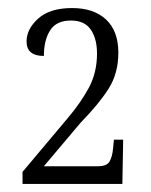

<svg xmlns="http://www.w3.org/2000/svg" viewBox="-20 -844 376 477"><path d="M36 -387V-417L147 -549Q181 -589 201 -626.5Q221 -664 221 -711Q221 -748 205.5 -770.5Q190 -793 156 -793Q120 -793 104.5 -768.5Q89 -744 89 -705Q46 -705 46 -741Q46 -772 75 -798Q104 -824 159 -824Q213 -824 243.5 -795.5Q274 -767 274 -713Q274 -662 250 -624Q226 -586 181 -540L89 -431H224Q245 -431 252 -442.5Q259 -454 261 -476L263 -497H286L284 -387Z"/></svg>

Font: Noto Serif Condensed Light
Style: Regular
Weight: 300
Width: 3
Designer: Monotype Design Team
Foundry: Monotype Imaging Inc.
Version: Version 2.013